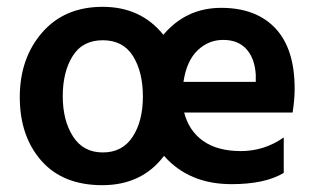

<svg xmlns="http://www.w3.org/2000/svg" viewBox="-20 -535 924 563"><path d="M659 5Q534 5 461 -78Q396 8 280 8Q164 8 101 -64Q38 -136 38 -250Q38 -364 103.5 -439.5Q169 -515 281 -515Q393 -515 459 -433Q526 -512 628.5 -512Q731 -512 787.5 -452Q844 -392 844 -275Q844 -243 838 -205H520Q534 -151 576 -121.5Q618 -92 686.5 -92Q755 -92 812 -132V-28Q757 5 659 5ZM518 -295H730V-316Q727 -364 702.5 -391Q678 -418 634.5 -418Q591 -418 559 -387Q527 -356 518 -295ZM281.5 -417Q222 -417 193 -370.5Q164 -324 164 -253Q164 -182 194 -135Q224 -88 281.5 -88Q339 -88 369 -134Q399 -180 399 -252Q399 -324 370 -370.5Q341 -417 281.5 -417Z"/></svg>

Font: Hind Colombo SemiBold
Style: Regular
Weight: 600
Designer: Jyotish Sonowal, Aditi Pimprikar
Foundry: Indian Type Foundry
Version: Version 1.000;PS 1.0;hotconv 1.0.86;makeotf.lib2.5.63406; tt